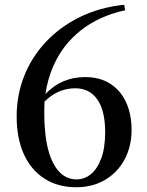

<svg xmlns="http://www.w3.org/2000/svg" viewBox="-20 -771 619 807"><path d="M300 16Q223 16 166.5 -20.5Q110 -57 80 -123.5Q50 -190 50 -282Q50 -371 81.5 -451Q113 -531 172.5 -594.5Q232 -658 315 -699Q398 -740 502 -751L506 -728Q394 -703 318 -642Q242 -581 204 -493Q180 -438 171 -376Q239 -447 337 -447Q400 -447 443.5 -419Q487 -391 510 -341Q533 -291 533 -225Q533 -156 504 -101.5Q475 -47 422.5 -15.5Q370 16 300 16ZM167 -344Q166 -322 166 -300Q166 -160 202 -88.5Q238 -17 301 -17Q335 -17 362 -39Q389 -61 405.5 -105Q422 -149 422 -216Q422 -306 389 -353Q356 -400 296 -400Q258 -400 223 -384Q195 -371 167 -344Z"/></svg>

Font: Early Summer Mincho SemiBold
Style: Regular
Weight: 600
Designer: GuiWonder
Version: Version 1.002